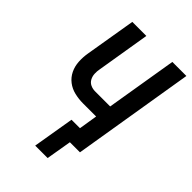

<svg xmlns="http://www.w3.org/2000/svg" viewBox="-258 -837 1092 1092"><g transform="rotate(45 288.0 -291.0)"><path d="M243 153H343L369 0H450L571 -735H458L387 -306H266Q246 -306 229 -314Q212 -322 203 -338.5Q194 -355 193 -375Q192 -395 196 -414L249 -735H136L85 -430Q79 -395 81 -360Q83 -325 97.5 -295Q112 -265 138 -245Q164 -225 197.5 -217Q231 -209 266 -209H371L353 -97H285Z"/></g></svg>

Font: Iosevka Sparkle Semibold
Style: Italic
Weight: 600
Italic angle: -9°
Designer: Belleve Invis
Foundry: Belleve Invis
Version: Version 4.5.0; ttfautohint (v1.8.3)